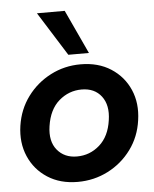

<svg xmlns="http://www.w3.org/2000/svg" viewBox="-54 -796 684 854"><g transform="rotate(-5 288.0 -369.5)"><path d="M259 12Q181 12 124.5 -24.5Q68 -61 41.5 -122.5Q15 -184 26 -259Q37 -332 78.5 -388Q120 -444 182 -476Q244 -508 316 -508Q395 -508 451.5 -471.5Q508 -435 534.5 -374Q561 -313 550 -238Q540 -165 498.5 -108.5Q457 -52 394.5 -20Q332 12 259 12ZM265 -101Q323 -101 366.5 -139.5Q410 -178 420 -250Q430 -316 399.5 -356Q369 -396 311 -396Q254 -396 210 -358Q166 -320 155 -246Q145 -179 177 -140Q209 -101 265 -101ZM266 -555 143 -751H267L358 -555Z"/></g></svg>

Font: Host Grotesk
Style: Bold Italic
Weight: 700
Italic angle: -8°
Designer: Doğukan Karapınar
Foundry: Element Type
Version: Version 1.003; ttfautohint (v1.8.4.7-5d5b)